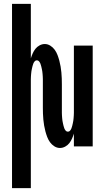

<svg xmlns="http://www.w3.org/2000/svg" viewBox="-20 -755 540 990"><path d="M42 215V-735H139V-454Q143 -467 148.5 -479.5Q154 -492 162.5 -503Q171 -514 184 -521Q197 -528 211 -528Q226 -528 239.5 -519.5Q253 -511 262 -498.5Q271 -486 276.5 -471.5Q282 -457 286 -442Q290 -427 292.5 -412Q295 -397 296.5 -381.5Q298 -366 298.5 -350.5Q299 -335 299 -320V-200Q299 -193 299 -186.5Q299 -180 299 -173Q299 -166 299.5 -159.5Q300 -153 300.5 -146Q301 -139 302 -132.5Q303 -126 304.5 -119.5Q306 -113 307.5 -106.5Q309 -100 311.5 -93.5Q314 -87 318.5 -81.5Q323 -76 330 -76Q337 -76 341.5 -81.5Q346 -87 348.5 -93.5Q351 -100 352.5 -106.5Q354 -113 355.5 -119.5Q357 -126 358 -132.5Q359 -139 359.5 -146Q360 -153 360.5 -159.5Q361 -166 361 -173Q361 -180 361 -186.5Q361 -193 361 -200V-520H458V0H361V-66Q357 -53 351.5 -40.5Q346 -28 337.5 -17Q329 -6 316 1Q303 8 289 8Q274 8 260.5 -0.5Q247 -9 238 -21.5Q229 -34 223.5 -48.5Q218 -63 214 -78Q210 -93 207.5 -108Q205 -123 203.5 -138.5Q202 -154 201.5 -169.5Q201 -185 201 -200V-320Q201 -327 201 -333.5Q201 -340 201 -347Q201 -354 200.5 -360.5Q200 -367 199.5 -374Q199 -381 198 -387.5Q197 -394 195.5 -400.5Q194 -407 192.5 -413.5Q191 -420 188.5 -426.5Q186 -433 181.5 -438.5Q177 -444 170 -444Q163 -444 158.5 -438.5Q154 -433 151.5 -426.5Q149 -420 147.5 -413.5Q146 -407 144.5 -400.5Q143 -394 142 -387.5Q141 -381 140.5 -374Q140 -367 139.5 -360.5Q139 -354 139 -347Q139 -340 139 -333.5Q139 -327 139 -320V215Z"/></svg>

Font: Moesevka
Style: Bold
Weight: 700
Monospace: yes
Designer: Belleve Invis
Foundry: Belleve Invis
Version: Version 32.5.0; ttfautohint (v1.8.4)